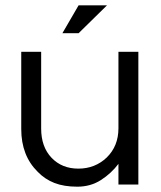

<svg xmlns="http://www.w3.org/2000/svg" viewBox="-20 -695 606 723"><path d="M426 0V-78Q399 -42 360 -17Q321 8 271 8Q221 8 185 -6Q149 -20 122 -48Q60 -109 60 -209V-500H135V-211Q135 -142 174 -101Q213 -60 275 -60Q338 -60 382 -102Q426 -145 426 -212V-500H501V0ZM276 -675H383L276 -570H215Z"/></svg>

Font: Questrial
Style: Regular
Weight: 400
Designer: Joe Prince
Foundry: Joe Prince
Version: Version 1.002